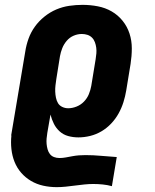

<svg xmlns="http://www.w3.org/2000/svg" viewBox="-20 -558 640 791"><path d="M214 213Q185 213 158 207Q131 201 108 187.5Q85 174 67.5 154Q50 134 40 109Q30 84 27 56Q24 28 27 0H26L84 -345Q88 -372 97.5 -398.5Q107 -425 123.5 -448Q140 -471 163 -489.5Q186 -508 212 -519Q238 -530 265.5 -534Q293 -538 320 -538Q352 -538 383 -532Q414 -526 440 -511Q466 -496 485 -472.5Q504 -449 513.5 -420Q523 -391 523 -359Q523 -327 518 -295L500 -185Q496 -161 488.5 -137Q481 -113 468.5 -90.5Q456 -68 438 -49Q420 -30 398 -17Q376 -4 351.5 2Q327 8 303 8Q281 8 261 2.5Q241 -3 226 -16.5Q211 -30 202 -48Q193 -66 188 -86L175 -11Q173 1 172 12.5Q171 24 172 35Q173 46 176 57Q179 68 185.5 76.5Q192 85 202.5 89Q213 93 225 93Q238 93 251.5 90.5Q265 88 278.5 85.5Q292 83 305 82Q318 81 332 81Q364 81 396.5 84Q429 87 461 89L441 209Q423 204 403.5 202Q384 200 364 200Q346 200 327 202Q308 204 289 206.5Q270 209 251 211Q232 213 214 213ZM261 -112Q278 -112 295.5 -119Q313 -126 326 -139.5Q339 -153 346 -170Q353 -187 356 -204L374 -314Q376 -326 377 -338Q378 -350 376.5 -361.5Q375 -373 371 -384Q367 -395 359 -403Q351 -411 340 -414.5Q329 -418 317 -418Q300 -418 283.5 -411Q267 -404 255 -390Q243 -376 236.5 -359.5Q230 -343 227 -326L212 -232Q210 -219 208.5 -206Q207 -193 207.5 -180.5Q208 -168 210.5 -155.5Q213 -143 219 -133Q225 -123 236.5 -117.5Q248 -112 261 -112Z"/></svg>

Font: Iosevka Slab HvExObl
Style: Regular
Weight: 900
Width: 7
Italic angle: -9°
Monospace: yes
Designer: Belleve Invis
Foundry: Belleve Invis
Version: Version 11.1.1; ttfautohint (v1.8.3)